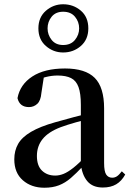

<svg xmlns="http://www.w3.org/2000/svg" viewBox="-20 -864 613 900"><path d="M188 16Q127 16 87 -19Q47 -54 47 -117Q47 -158 65 -189.5Q83 -221 125.5 -246Q168 -271 239 -291Q280 -303 328 -315.5Q376 -328 416 -337V-312Q376 -302 335.5 -290.5Q295 -279 265 -268Q207 -246 180 -212.5Q153 -179 153 -133Q153 -87 177 -64Q201 -41 239 -41Q258 -41 278 -49Q298 -57 324 -77.5Q350 -98 385 -135L398 -84H368Q338 -52 312 -29.5Q286 -7 256.5 4.5Q227 16 188 16ZM462 15Q414 15 389 -15Q364 -45 359 -96V-99V-372Q359 -426 348 -456Q337 -486 313 -498Q289 -510 250 -510Q223 -510 195 -503Q167 -496 132 -480L186 -506L174 -428Q171 -392 154.5 -377Q138 -362 116 -362Q72 -362 62 -404Q74 -468 131.5 -505.5Q189 -543 285 -543Q380 -543 424 -499Q468 -455 468 -356V-100Q468 -60 478 -45.5Q488 -31 506 -31Q518 -31 528 -37.5Q538 -44 551 -61L567 -46Q550 -15 524.5 0Q499 15 462 15ZM276 -653Q312 -653 331.5 -677Q351 -701 351 -731Q351 -762 331.5 -785.5Q312 -809 276 -809Q241 -809 222 -785.5Q203 -762 203 -731Q203 -701 222 -677Q241 -653 276 -653ZM276 -618Q230 -618 195 -648.5Q160 -679 160 -731Q160 -783 195 -813.5Q230 -844 276 -844Q324 -844 359 -814Q394 -784 394 -731Q394 -679 359 -648.5Q324 -618 276 -618Z"/></svg>

Font: Noto Serif TC ExtraLight SemiBold
Style: Regular
Weight: 600
Version: Version 2.003-H1;hotconv 1.1.1;makeotfexe 2.6.0